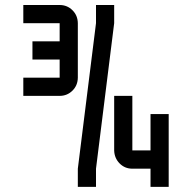

<svg xmlns="http://www.w3.org/2000/svg" viewBox="-20 -728 748 748"><path d="M354 -708.5H424.8V-637.7L354 -70.8V0H283.2V-70.8L354 -637.7ZM566.4 -283.7H637.2V0H566.4V-70.8H495.6Q466.3 -70.8 446 -91.3Q425.8 -111.8 424.8 -141.6V-354.5H495.6V-142.1H566.4ZM283.2 -425.3Q282.7 -395 262.2 -374.8Q241.7 -354.5 212.4 -354.5H70.8V-425.3H212.4V-496.1H106.4V-566.9H212.4V-637.7H70.8V-708.5H212.4Q241.7 -708.5 262.2 -688.2Q282.7 -668 283.2 -637.7Z"/></svg>

Font: Blazma
Style: Regular
Weight: 400
Designer: GGBotNet
Version: 1.00